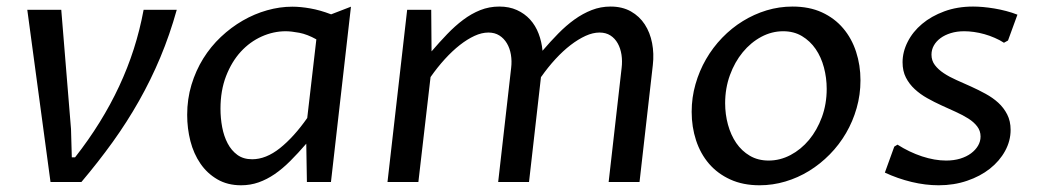

<svg xmlns="http://www.w3.org/2000/svg" viewBox="-20 -547 3122 577"><path d="M62 -517.6H164.1L193.4 -159.2L195.8 -74.2H205.6Q246.6 -126.5 279.5 -179.7Q312.5 -232.9 338.1 -287.8Q363.8 -342.8 382.1 -399.9Q400.4 -457 411.6 -517.6H511.2Q490.2 -442.4 461.9 -374.8Q433.6 -307.1 397.7 -243.7Q361.8 -180.2 318.6 -120.1Q275.4 -60.1 224.6 0H131.8Z M930.7 -428.7Q903.8 -443.8 879.4 -448.5Q855 -453.1 838.4 -453.1Q801.8 -453.1 766.4 -437.3Q731 -421.4 703.6 -391.6Q676.3 -361.8 659.4 -318.4Q642.6 -274.9 642.6 -220.2Q642.6 -191.9 647.7 -164.8Q652.8 -137.7 664.1 -116.2Q675.3 -94.7 693.4 -81.5Q711.4 -68.4 737.8 -68.4Q779.3 -68.4 821.3 -101.8Q863.3 -135.3 903.3 -192.4ZM858.4 -526.9Q883.3 -526.9 912.6 -521.7Q941.9 -516.6 975.1 -503.9L1034.7 -526.9L974.6 0H902.3L900.4 -115.2Q875.5 -86.4 852.3 -63.2Q829.1 -40 805.7 -23.9Q782.2 -7.8 757.3 1Q732.4 9.8 704.6 9.8Q663.6 9.8 633.1 -8.1Q602.5 -25.9 582.3 -55.4Q562 -85 552.2 -123Q542.5 -161.1 542.5 -201.7Q542.5 -249.5 555.4 -292.2Q568.4 -335 590.8 -371.1Q613.3 -407.2 643.8 -436Q674.3 -464.8 709.5 -485.1Q744.6 -505.4 782.7 -516.1Q820.8 -526.9 858.4 -526.9Z M1516.1 -342.8Q1518.6 -363.3 1515.4 -382.6Q1512.2 -401.9 1503.4 -416.7Q1494.6 -431.6 1480.7 -440.4Q1466.8 -449.2 1447.8 -449.2Q1427.7 -449.2 1406 -439.2Q1384.3 -429.2 1361.8 -411.6Q1339.4 -394 1316.9 -369.4Q1294.4 -344.7 1273.9 -315.4L1237.3 0H1144.5L1203.6 -517.6H1275.9L1276.9 -392.6Q1300.3 -419.9 1323.7 -444.3Q1347.2 -468.8 1371.8 -487.3Q1396.5 -505.9 1423.3 -516.6Q1450.2 -527.3 1480.5 -527.3Q1510.3 -527.3 1533.4 -516.8Q1556.6 -506.3 1573 -488.3Q1589.4 -470.2 1598.6 -446Q1607.9 -421.9 1610.4 -394.5Q1633.8 -421.9 1657.5 -446Q1681.2 -470.2 1706.3 -488.3Q1731.4 -506.3 1758.3 -516.8Q1785.2 -527.3 1814.9 -527.3Q1850.1 -527.3 1876 -512.7Q1901.9 -498 1917.7 -473.6Q1933.6 -449.2 1939.7 -417.5Q1945.8 -385.7 1941.9 -351.6L1901.9 0H1809.1L1848.1 -342.8Q1850.6 -363.3 1847.7 -382.6Q1844.7 -401.9 1836.4 -416.7Q1828.1 -431.6 1814.5 -440.4Q1800.8 -449.2 1781.7 -449.2Q1761.7 -449.2 1739.7 -439.2Q1717.8 -429.2 1694.8 -411.6Q1671.9 -394 1649.2 -369.4Q1626.5 -344.7 1606 -315.4V-317.9L1569.8 0H1477.1Z M2262.7 9.8Q2212.9 9.8 2174.8 -7.6Q2136.7 -24.9 2110.8 -54.9Q2085 -85 2071.8 -125.2Q2058.6 -165.5 2058.6 -210.9Q2058.6 -253.9 2070.1 -293.9Q2081.5 -334 2101.8 -369.1Q2122.1 -404.3 2150.4 -433.6Q2178.7 -462.9 2212.4 -483.6Q2246.1 -504.4 2283.9 -515.9Q2321.8 -527.3 2361.8 -527.3Q2412.1 -527.3 2450.2 -509.8Q2488.3 -492.2 2513.9 -461.9Q2539.6 -431.6 2552.7 -391.4Q2565.9 -351.1 2565.9 -305.7Q2565.9 -262.2 2554.4 -222.2Q2543 -182.1 2522.5 -147Q2502 -111.8 2473.6 -83Q2445.3 -54.2 2411.6 -33.4Q2377.9 -12.7 2340.1 -1.5Q2302.2 9.8 2262.7 9.8ZM2290 -64.5Q2324.2 -64.5 2355.7 -81.1Q2387.2 -97.7 2411.4 -126.7Q2435.5 -155.8 2450 -195.1Q2464.4 -234.4 2464.4 -279.8Q2464.4 -313 2456.1 -344.2Q2447.8 -375.5 2431.2 -399.7Q2414.6 -423.8 2390.1 -438.5Q2365.7 -453.1 2333.5 -453.1Q2299.3 -453.1 2267.8 -436.3Q2236.3 -419.4 2212.2 -390.1Q2188 -360.8 2173.6 -321.3Q2159.2 -281.7 2159.2 -236.8Q2159.2 -203.6 2167.7 -172.4Q2176.3 -141.1 2192.6 -117.2Q2209 -93.3 2233.4 -78.9Q2257.8 -64.5 2290 -64.5Z M2667.5 -106.4 2677.2 -112.3Q2712.4 -89.8 2750.7 -77.1Q2789.1 -64.5 2823.2 -64.5Q2846.7 -64.5 2865.7 -70.3Q2884.8 -76.2 2898.2 -86.2Q2911.6 -96.2 2919.2 -109.1Q2926.8 -122.1 2926.8 -136.7Q2926.8 -153.8 2916.7 -167Q2906.7 -180.2 2890.1 -190.7Q2873.5 -201.2 2852.5 -210.7Q2831.5 -220.2 2809.6 -230.2Q2787.6 -240.2 2766.6 -252Q2745.6 -263.7 2729 -279.1Q2712.4 -294.4 2702.4 -314Q2692.4 -333.5 2692.4 -359.9Q2692.4 -391.1 2707.8 -421.4Q2723.1 -451.7 2751 -475.1Q2778.8 -498.5 2817.9 -512.9Q2856.9 -527.3 2904.3 -527.3Q2918 -527.3 2934.3 -525.9Q2950.7 -524.4 2968.3 -521.5Q2985.8 -518.6 3003.7 -513.9Q3021.5 -509.3 3037.6 -502.9L3009.3 -425.3L2997.1 -418.5Q2984.4 -426.8 2969.2 -433.3Q2954.1 -439.9 2938.5 -444.3Q2922.9 -448.7 2907.2 -450.9Q2891.6 -453.1 2877.9 -453.1Q2855.5 -453.1 2837.4 -447.5Q2819.3 -441.9 2806.4 -432.4Q2793.5 -422.9 2786.4 -410.2Q2779.3 -397.5 2779.3 -382.8Q2779.3 -364.7 2789.6 -351.3Q2799.8 -337.9 2816.4 -326.9Q2833 -315.9 2854.5 -306.4Q2876 -296.9 2898.2 -286.9Q2920.4 -276.9 2941.9 -265.1Q2963.4 -253.4 2980 -238.3Q2996.6 -223.1 3006.8 -203.1Q3017.1 -183.1 3017.1 -156.7Q3017.1 -123.5 3000.5 -93.3Q2983.9 -63 2954.8 -40Q2925.8 -17.1 2886.2 -3.7Q2846.7 9.8 2800.8 9.8Q2761.2 9.8 2719.5 -0.2Q2677.7 -10.3 2639.2 -28.3Z"/></svg>

Font: Proza Libre
Style: Italic
Weight: 400
Designer: Jasper de Waard
Foundry: Jasper de Waard
Version: Version 1.000; ttfautohint (v1.4.1.8-43bc)